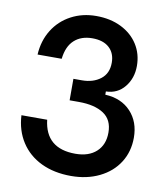

<svg xmlns="http://www.w3.org/2000/svg" viewBox="-87 -848 813 933"><g transform="rotate(10 320.0 -381.5)"><path d="M38 -237H165Q181 -98 328 -98Q394 -98 431.5 -132.5Q469 -167 469 -227Q469 -290 424.5 -319.5Q380 -349 302 -349H256V-455H298Q353 -455 389.5 -483Q426 -511 426 -564Q426 -611 396.5 -638Q367 -665 313 -665Q258 -665 224 -634Q190 -603 183 -541H64Q68 -610 101 -663Q134 -716 189.5 -745.5Q245 -775 313 -775Q383 -775 436.5 -748.5Q490 -722 519.5 -675.5Q549 -629 549 -570Q549 -509 514 -466Q479 -423 422 -422V-406Q502 -402 548.5 -352Q595 -302 595 -224Q595 -155 561 -101.5Q527 -48 465.5 -18Q404 12 326 12Q242 12 178.5 -18.5Q115 -49 78.5 -105.5Q42 -162 38 -237Z"/></g></svg>

Font: Open Sauce Sans SemiBold
Style: Regular
Weight: 600
Designer: Alfredo Marco Pradil
Foundry: Creative Sauce Fz LLC
Version: Version 1.477